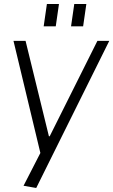

<svg xmlns="http://www.w3.org/2000/svg" viewBox="-20 -743 563 954"><path d="M97 180 195 -11 183 27 47 -540H107L223 -66H227L464 -540H523L160 191ZM273 -723 257 -612H197L213 -723ZM409 -723 393 -612H333L349 -723Z"/></svg>

Font: Pathway Extreme 8pt Thin
Style: Italic
Weight: 100
Italic angle: -8°
Designer: Eduardo Rodriguez Tunni
Foundry: Eduardo Rodriguez Tunni
Version: Version 1.000